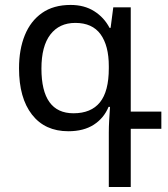

<svg xmlns="http://www.w3.org/2000/svg" viewBox="-20 -522 679 778"><path d="M420.9 235.8V14.2Q420.9 -7.8 422.4 -34.9Q423.8 -62 425.8 -88.9H419.9Q400.9 -43 359.9 -16.6Q318.8 9.8 256.8 9.8Q162.1 9.8 109.6 -57.6Q57.1 -125 57.1 -245.1Q57.1 -321.8 80.6 -379.4Q104 -437 150.4 -469.5Q196.8 -502 266.1 -502Q321.8 -502 361.8 -476.6Q401.9 -451.2 423.8 -409.2H428.2L439 -492.2H509.8V-69.8H633.8V0H509.8V235.8ZM277.8 -63Q349.1 -63 385 -107.4Q420.9 -151.9 420.9 -245.1V-253.9Q420.9 -336.9 387.5 -383.1Q354 -429.2 285.2 -429.2Q220.2 -429.2 184.1 -382.1Q147.9 -335 147.9 -244.1Q147.9 -63 277.8 -63Z"/></svg>

Font: Kurinto Seri
Style: Regular
Weight: 400
Designer: Kurinto was developed by Clint Goss from a range of fonts that are compatible with the SIL Open Font License Version 1.1
Foundry: Clinton F. Goss
Version: Version 2.196; July 25, 2020